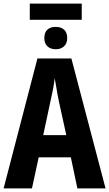

<svg xmlns="http://www.w3.org/2000/svg" viewBox="-20 -1037 601 1057"><path d="M144 -928V-1017H430V-928ZM287 -889Q316 -889 333 -873.5Q350 -858 350 -827Q350 -799 333 -782.5Q316 -766 287 -766Q258 -766 241 -782Q224 -798 224 -827Q224 -859 241 -874Q258 -889 287 -889ZM406 0 370 -171H193L156 0H0L186 -715H373L561 0ZM305 -475Q300 -498 296 -520.5Q292 -543 288.5 -565Q285 -587 281 -607Q278 -577 271.5 -543.5Q265 -510 257 -476L218 -293H345Z"/></svg>

Font: Noto Sans Display Condensed
Style: Bold
Weight: 700
Width: 3
Designer: Monotype Design Team
Foundry: Monotype Imaging Inc.
Version: Version 2.003